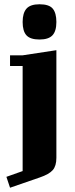

<svg xmlns="http://www.w3.org/2000/svg" viewBox="-20 -700 349 899"><path d="M27 -441H86L244 -465V39Q244 77 227 96.5Q210 116 166 131L27 179L10 128L86 101V-391H27ZM86 -597Q86 -639 104 -659.5Q122 -680 165 -680Q210 -680 227 -659.5Q244 -639 244 -597Q244 -554 225.5 -534.5Q207 -515 165 -515Q122 -515 104 -534.5Q86 -554 86 -597Z"/></svg>

Font: Bigshot One
Style: Regular
Weight: 400
Designer: Gesine Todt
Foundry: Gesine Todt
Version: Version 1.001